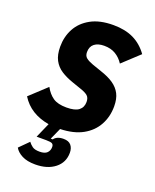

<svg xmlns="http://www.w3.org/2000/svg" viewBox="-140 -618 735 909"><g transform="rotate(20 228.0 -163.5)"><path d="M149 210Q108 210 82 196.5Q56 183 45 163L91 117Q99 128 111 137Q123 146 148 146Q174 146 185.5 134.5Q197 123 197 105Q197 93 189.5 88.5Q182 84 159 84H111L144 9Q97 1 61.5 -21Q26 -43 3 -80L87 -158Q104 -127 128 -110.5Q152 -94 196 -94Q239 -94 258 -109Q277 -124 277 -151Q277 -172 265.5 -182Q254 -192 230 -200L184 -216Q149 -228 123.5 -244.5Q98 -261 84 -287.5Q70 -314 70 -355Q70 -405 92 -446Q114 -487 159 -512Q204 -537 273 -537Q332 -537 374.5 -516.5Q417 -496 447 -454L363 -376Q347 -401 323 -415.5Q299 -430 265 -430Q234 -430 216 -416Q198 -402 198 -374Q198 -355 210 -345.5Q222 -336 244 -328L290 -312Q330 -299 355.5 -281.5Q381 -264 394 -239Q407 -214 407 -176Q407 -124 384 -82Q361 -40 316 -15Q271 10 203 12L177 70H187Q193 61 205 55.5Q217 50 235 50Q261 50 273 64.5Q285 79 285 102Q285 151 247.5 180.5Q210 210 149 210Z"/></g></svg>

Font: IBM Plex Sans Condensed
Style: Bold Italic
Weight: 700
Width: 3
Italic angle: -11.31°
Designer: Mike Abbink, Paul van der Laan, Pieter van Rosmalen
Foundry: Bold Monday
Version: Version 3.201